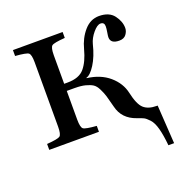

<svg xmlns="http://www.w3.org/2000/svg" viewBox="-122 -610 844 886"><g transform="rotate(-20 300.0 -167.0)"><path d="M32 0V-29Q86 -33 96.5 -41Q107 -49 107 -87V-403Q107 -441 96.5 -449Q86 -457 32 -461V-490H276V-461Q222 -457 211.5 -449Q201 -441 201 -403V-263H218Q275 -263 301 -294Q327 -325 342 -382Q355 -432 385.5 -467Q416 -502 458 -502Q508 -502 531 -471.5Q554 -441 554 -409Q554 -393 543 -378Q532 -363 509 -363Q466 -363 466 -395Q466 -401 469 -418.5Q472 -436 472 -447Q472 -467 453 -467Q437 -467 416 -442Q395 -417 388 -390Q374 -333 350.5 -296Q327 -259 307 -254V-252Q373 -244 415.5 -207.5Q458 -171 469 -121Q482 -61 504 -41Q526 -21 567 -21H572L584 168H556Q551 116 542 83Q533 50 518 34Q503 18 493 13Q483 8 462 1Q395 -22 380 -86Q370 -125 365 -142Q360 -159 349.5 -180Q339 -201 326 -209Q313 -217 292 -222.5Q271 -228 239 -228H201V-87Q201 -49 211.5 -41Q222 -33 276 -29V0Z"/></g></svg>

Font: Linguistics Pro
Style: Regular
Weight: 400
Designer: Stefan Peev, Context Ltd
Foundry: Stefan Peev, Context Ltd
Version: Version 001.000